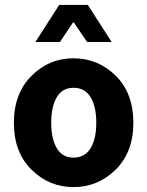

<svg xmlns="http://www.w3.org/2000/svg" viewBox="-20 -744 595 776"><path d="M346.2 -145Q369.1 -183.1 369.1 -248Q369.1 -313 346.2 -351.1Q323.2 -389.2 277.3 -389.2Q231.4 -389.2 209.5 -351.1Q187 -313 187 -248Q187 -183.1 209.5 -145Q231.9 -106.9 277.3 -106.9Q322.8 -106.9 346.2 -145ZM447.3 -58.1Q375.5 12.2 277.3 12.2Q178.7 12.2 107.4 -58.1Q36.1 -128.4 36.1 -247.6Q36.1 -366.7 107.9 -438Q179.7 -509.3 278.3 -508.3Q377.4 -507.8 448.2 -437.5Q519 -367.2 519 -248Q519 -128.9 447.3 -58.1ZM219.2 -724.1H335L431.2 -574.2H332L278.8 -652.8H274.9L222.2 -574.2H123Z"/></svg>

Font: SourceSansPro-Bold
Style: Bold
Weight: 700
Designer: Paul D. Hunt
Foundry: Adobe Systems Incorporated
Version: Version 1.050;PS Version 1.000;hotconv 1.0.70;makeotf.lib2.5